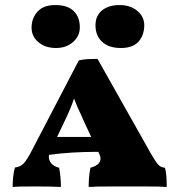

<svg xmlns="http://www.w3.org/2000/svg" viewBox="-20 -738 710 760"><path d="M640 2Q617 0 547 0H495H436Q353 0 331 2Q331 -41 338 -74Q378 -85 378 -111Q378 -117 373 -129L369 -137Q258 -137 174 -125Q171 -106 182 -92.5Q193 -79 214 -74Q221 -39 221 2Q183 0 115 0Q48 0 30 2Q30 -42 39 -75Q60 -77 73.5 -91Q87 -105 108 -146L292 -499Q309 -503 327 -504Q345 -505 366 -505L579 -127Q598 -94 608 -84.5Q618 -75 633 -74Q640 -51 640 2ZM341 -196 312 -258 302 -281Q288 -309 273 -348Q260 -308 236 -259L206 -196ZM105 -628Q105 -666 128.5 -692Q152 -718 199 -718Q248 -718 272 -694Q296 -670 296 -630Q296 -595 269 -571.5Q242 -548 202 -548Q159 -548 132 -571Q105 -594 105 -628ZM358 -638Q358 -676 384 -697Q410 -718 454 -718Q496 -718 523.5 -695Q551 -672 551 -638Q551 -599 528.5 -573.5Q506 -548 459 -548Q410 -548 384 -572.5Q358 -597 358 -638Z"/></svg>

Font: Vollkorn SC Black
Style: Regular
Weight: 900
Designer: Friedrich Althausen
Foundry: Friedrich Althausen
Version: Version 4.015